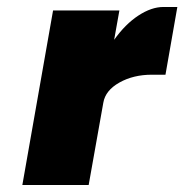

<svg xmlns="http://www.w3.org/2000/svg" viewBox="-20 -530 528 550"><path d="M132 -500H322L307 -416Q339 -461 376.5 -485.5Q414 -510 448 -510H488L454 -316H415Q362 -316 322 -293.5Q282 -271 276 -236L234 0H44Z"/></svg>

Font: Overused Grotesk Black
Style: Italic
Weight: 900
Italic angle: -10°
Version: Version 0.003